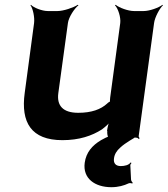

<svg xmlns="http://www.w3.org/2000/svg" viewBox="-20 -574 699 800"><path d="M483 118C462 118 452 106 455 86C457 69 466 54 481 41C503 20 544 -1 543 -2H540C540 -1 548 0 550 0C553 0 556 3 558 5L562 2C560 0 557 -4 558 -8L622 -478C625 -502 645 -539 659 -552L657 -554C642 -542 603 -528 579 -528H538C514 -528 476 -542 462 -554L459 -552C472 -539 484 -502 481 -478L439 -167C439 -164 437 -150 439 -148L442 -152C440 -153 428 -145 427 -143C400 -118 361 -104 306 -104C242 -104 216 -134 223 -186L263 -478C266 -502 290 -539 307 -552L304 -554C286 -542 244 -528 220 -528H179C155 -528 120 -542 109 -554L107 -552C117 -539 125 -502 122 -478L83 -187C66 -64 110 10 240 10C310 10 363 -8 405 -35C418 -45 436 -60 441 -70L438 -72C432 -62 428 -43 426 -29L427 -27C426 -20 428 -2 433 -1L435 -5C430 -6 410 5 401 10C364 32 339 61 333 104C324 170 376 206 444 206C473 206 497 199 516 190C520 188 528 189 531 191L533 187C530 185 526 178 526 174L523 114C523 111 527 107 528 105L524 103C517 114 499 118 483 118Z"/></svg>

Font: Asimov
Style: EdgeWideIt
Weight: 500
Designer: Google
Version: Version 2.000980: 2014